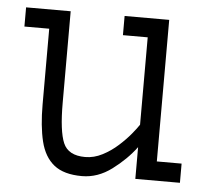

<svg xmlns="http://www.w3.org/2000/svg" viewBox="-43 -552 647 603"><g transform="rotate(5 280.5 -250.5)"><path d="M236.3 5.9Q179.2 5.9 148.2 -18.8Q117.2 -43.5 105.5 -91.3Q93.8 -139.2 93.8 -208V-446.3H15.6V-506.8H156.2V-218.8Q156.2 -128.9 172.1 -91.8Q188 -54.7 241.2 -54.7Q269 -54.7 295.4 -68.4Q321.8 -82 344 -102.1Q366.2 -122.1 381.8 -141.1Q397.5 -160.2 404.3 -170.9V-446.3H326.2V-506.8H466.8V-60.5H544.9V0H404.3V-100.1Q374.5 -60.1 330.3 -27.1Q286.1 5.9 236.3 5.9Z"/></g></svg>

Font: Kay Pho Du
Style: Regular
Weight: 400
Designer: Victor Gaultney, Khu Oo Reh
Foundry: SIL International
Version: Version 3.000